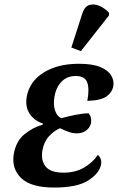

<svg xmlns="http://www.w3.org/2000/svg" viewBox="-20 -834 531 864"><path d="M224 10Q119 10 75 -33Q31 -76 42 -141Q52 -198 89 -229Q126 -260 172 -273L173 -278Q134 -291 113.5 -322Q93 -353 100 -397Q112 -467 175.5 -507Q239 -547 335 -547Q396 -547 431 -532.5Q466 -518 480 -495Q494 -472 490 -447Q485 -419 460 -400.5Q435 -382 373 -380Q383 -434 372.5 -463Q362 -492 321 -492Q281 -492 256.5 -466Q232 -440 225 -399Q219 -362 228 -336Q237 -310 256 -302Q287 -311 321 -317.5Q355 -324 378 -324Q393 -310 390 -282Q386 -260 367.5 -246.5Q349 -233 324 -234Q306 -234 287.5 -241Q269 -248 250 -257Q224 -246 201 -221.5Q178 -197 171 -158Q163 -112 185.5 -84.5Q208 -57 266 -57Q319 -57 358.5 -80Q398 -103 420 -137Q428 -131 432.5 -120Q437 -109 435 -95Q428 -55 378 -22.5Q328 10 224 10ZM344 -604 301 -620 351 -775Q361 -805 382 -811.5Q403 -818 427.5 -807.5Q452 -797 471 -776L470 -764Z"/></svg>

Font: Noto Serif SemiCondensed SemiBold
Style: Italic
Weight: 600
Width: 4
Italic angle: -12°
Designer: Monotype Design Team
Foundry: Monotype Imaging Inc.
Version: Version 2.014; ttfautohint (v1.8.4.7-5d5b)